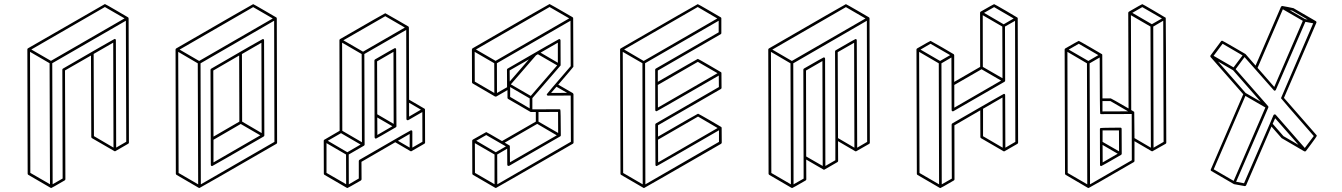

<svg xmlns="http://www.w3.org/2000/svg" viewBox="-20 -854 6632 949"><path d="M233.4 75.2 231.4 74.7 230.5 74.2H230L120.1 10.3Q116.7 8.3 116.7 4.4L115.2 -609.9Q115.2 -613.3 118.2 -615.2Q497.1 -834 498.5 -834Q500.5 -834 556.6 -801.3Q612.8 -768.6 613.3 -768.1L613.8 -767.6V-767.1L614.7 -766.6L615.2 -763.7Q615.7 -763.7 615.7 -763.2L617.2 -149.4Q617.2 -145.5 613.8 -143.6L549.3 -106.4Q546.4 -106.4 544.9 -106.9V-107.4L434.1 -171.4Q431.2 -173.3 431.2 -177.2L429.7 -579.6L301.3 -505.9L303.2 32.2Q302.7 35.6 299.8 37.6Q235.4 75.2 233.4 75.2ZM227.1 56.6 225.1 -541.5 128.4 -597.7 129.9 0.5ZM231.9 -553.2 595.7 -763.2 498.5 -819.3 134.8 -609.4ZM541 -124.5 539.6 -643.1 442.9 -587.4 444.3 -181.2ZM240.2 56.6 289.6 28.3 288.1 -509.8Q288.1 -513.2 291.5 -515.1Q544.4 -661.6 546.4 -661.6Q552.7 -661.6 552.7 -654.8L554.2 -124.5L604 -153.3L602.1 -751.5L238.3 -541.5Q239.7 -242.7 240.2 56.6Z M965.8 75.2Q963.9 75.2 963.9 74.7H962.9L852.5 10.3Q849.6 8.3 849.1 4.9L847.7 -609.4Q848.1 -612.8 851.1 -614.7Q1229.5 -833.5 1231.4 -833.5Q1232.9 -833.5 1289.1 -800.8L1345.2 -768.1H1345.7V-767.6H1346.2V-767.1H1346.7L1347.2 -766.1V-765.6Q1347.7 -763.7 1347.9 -763.7Q1348.1 -763.7 1348.1 -763.2L1349.6 -148.9Q1349.6 -145 1346.2 -143.1Q968.3 75.2 965.8 75.2ZM959.5 57.1 957.5 -541 860.8 -597.7 862.8 1ZM964.4 -552.7 1328.1 -762.7 1231.4 -818.8 867.7 -608.9ZM972.7 57.1 1336.4 -152.8 1335 -751.5 971.2 -541ZM1028.8 -33.2Q1022 -33.2 1022 -39.6L1020.5 -509.3Q1021 -512.7 1023.9 -514.6Q1276.4 -661.1 1278.8 -661.1Q1285.2 -661.1 1285.2 -654.3L1286.6 -184.1Q1286.1 -181.2 1283.2 -179.2Q1030.8 -33.2 1028.8 -33.2ZM1035.2 -178.7 1163.1 -252.9 1162.1 -579.6 1034.2 -505.4ZM1035.2 -51.3 1266.6 -185.1 1169.9 -241.2 1035.2 -163.1ZM1273.4 -196.3 1272 -642.6 1175.8 -586.9 1176.8 -252.9Z M1838.4 -168.9Q1832.5 -168.9 1831.5 -175.8Q1831.5 -365.2 1830.6 -554.7Q1830.6 -558.6 1834 -560.5Q1929.7 -616.2 1931.6 -616.2Q1938 -616.2 1938 -609.4L1939.5 -229.5Q1939 -226.1 1936 -224.6Q1840.3 -168.9 1838.4 -168.9ZM1845.2 -187 1919.4 -230 1844.7 -273.4ZM1925.8 -241.7 1924.8 -597.7 1843.8 -550.8 1844.7 -289.1ZM1697.3 75.2Q1696.8 75.2 1695.8 75Q1694.8 74.7 1694.8 74.2H1693.8L1584 10.3Q1580.6 8.3 1580.6 4.4L1580.1 -158.7Q1580.6 -161.1 1581.5 -162.4Q1582.5 -163.6 1658.7 -207.5L1657.7 -655.3Q1657.7 -658.7 1660.6 -660.6Q1882.3 -788.6 1884.3 -788.6Q1885.7 -788.6 1941.9 -755.9Q1998 -723.1 1998.5 -723.1V-722.7H1999L1999.5 -721.7Q1999.5 -721.2 2000 -721.2L2000.5 -718.8L2001 -718.3L2002 -361.3L2078.1 -316.9H2078.6L2079.1 -315.9L2080.1 -314.9V-314.5L2080.6 -312.5L2081.1 -149.4Q2081.1 -145.5 2077.6 -143.6L2013.2 -106.4H2009.8V-106.9H2008.8L1933.6 -150.9L1766.6 -54.2L1767.1 32.2Q1766.6 35.6 1763.7 38.1Q1699.2 75.2 1697.3 75.2ZM2002 -277.8 2060.5 -312 2002 -346.2ZM1774.4 -598.6 1981 -717.8 1884.3 -773.9 1677.2 -654.8ZM1769 -150.9 1767.6 -586.9 1670.9 -643.1 1671.9 -207.5ZM1690.9 56.6 1690.4 -90.3 1593.8 -146.5V0.5ZM1696.8 -101.6 1762.2 -139.6 1665.5 -195.8 1600.1 -158.2ZM2004.9 -124.5V-191.9L1946.8 -158.2ZM1704.1 57.1 1753.4 28.3V-58.1Q1753.4 -62 1756.8 -64L1969.2 -186.5Q2009.8 -210 2011.2 -210Q2018.1 -210 2018.1 -203.1V-124.5L2067.9 -153.3L2067.4 -300.3L1997.1 -259.8H1995.6Q1988.8 -259.8 1988.8 -266.6Q1988.8 -486.3 1987.8 -706.1L1780.8 -586.9L1782.2 -138.7Q1781.7 -135.7 1778.8 -133.8L1703.6 -90.3Z M2431.2 75.2Q2430.2 75.2 2429.7 74.7H2428.7V74.2H2427.7L2317.9 10.3Q2314.5 8.3 2314.5 4.4L2314 -158.7Q2314.5 -162.1 2317.4 -164.1Q2381.8 -201.2 2383.3 -201.2Q2385.3 -201.2 2461.4 -156.7L2628.4 -252.9V-300.3H2605L2602.1 -300.8L2491.2 -365.2Q2488.3 -367.2 2488.3 -371.1V-408.7L2433.1 -377L2431.6 -376.5Q2428.7 -376.5 2427.2 -377H2426.8L2316.4 -441.4Q2313.5 -443.4 2313 -446.8L2312.5 -609.9H2313Q2313 -613.3 2315.9 -615.2Q2694.3 -834 2696.3 -834Q2698.2 -834 2810.1 -769Q2810.1 -768.6 2810.5 -768.6V-768.1H2811V-767.6H2811.5V-767.1L2812.5 -766.6L2813 -763.7L2814 -523.9Q2814 -522.5 2739.3 -435.5L2811 -394V-393.6H2811.5L2813.5 -391.1V-390.6Q2814 -389.6 2814 -389.2Q2814 -388.7 2814.5 -388.2L2814.9 -149.4Q2814.9 -145.5 2811.5 -143.6Q2433.1 75.2 2431.2 75.2ZM2703.6 -394.5 2783.2 -395 2730.5 -425.3ZM2423.3 -394.5 2422.9 -541.5 2326.2 -597.7 2326.7 -450.7ZM2429.7 -553.2 2793.5 -763.2 2696.3 -819.3 2332.5 -609.4ZM2499.5 -451.2 2594.2 -560.5 2499 -505.9ZM2598.1 -318.4V-367.7L2501.5 -423.8V-375ZM2603.5 -379.9 2733.9 -530.8 2638.7 -585.9 2629.4 -580.6 2504.9 -437ZM2737.3 -543.9V-643.1L2651.9 -593.8ZM2500.5 -51.8 2731.9 -185.1 2635.3 -241.7 2474.6 -148.9 2498.5 -134.8 2500 -132.3ZM2738.8 -196.8 2738.3 -300.8 2641.6 -300.3V-252.9ZM2424.3 56.6V-90.3L2327.1 -146.5L2327.6 0.5ZM2430.7 -101.6 2480.5 -130.4 2383.3 -186.5 2334 -158.2ZM2438 57.1 2801.8 -153.3 2800.8 -381.8 2689 -381.3Q2682.6 -381.3 2682.6 -388.2Q2682.6 -390.1 2800.8 -526.9L2799.8 -751.5L2436 -541.5L2436.5 -394.5L2486.3 -422.9L2485.8 -509.3Q2485.8 -513.2 2489.3 -515.1Q2741.2 -661.1 2743.7 -661.1Q2745.6 -661.1 2747.1 -660.2Q2750.5 -658.2 2750.5 -654.8L2751 -532.7L2750.5 -529.8L2749.5 -528.3H2749L2611.3 -369.1V-313.5L2744.6 -314Q2747.6 -314 2749.5 -312Q2751.5 -310.1 2752 -185.1V-184.6Q2751.5 -181.2 2748.5 -179.7L2495.6 -33.7Q2487.3 -33.7 2487.3 -40L2486.8 -119.1L2437.5 -90.3Q2437.5 3.9 2438 57.1Z M3163.6 75.2H3161.6L3049.8 10.3Q3046.9 8.3 3046.9 4.9L3044.9 -609.9Q3045.4 -613.3 3048.3 -614.7Q3426.8 -833.5 3428.7 -833.5Q3430.7 -833.5 3486.6 -801Q3542.5 -768.6 3543 -768.1L3543.9 -767.1V-766.6Q3544.4 -766.6 3544.4 -766.4Q3544.4 -766.1 3544.9 -765.6L3545.4 -763.7V-690.4Q3545.4 -687 3542.5 -685.1L3231.4 -505.4V-449.7Q3427.7 -563 3429.2 -563Q3431.2 -563 3487.3 -530.3Q3543.5 -497.6 3543.9 -497.1Q3544.4 -497.1 3544.4 -496.6V-496.1H3544.9V-495.6H3545.4L3545.9 -492.7Q3546.4 -492.7 3546.4 -419.9Q3546.4 -416 3543 -414.1L3232.4 -234.9V-178.7Q3428.2 -292 3430.2 -292Q3432.1 -292 3488.8 -259.3L3544.4 -226.6L3545.4 -225.6V-225.1H3545.9L3546.4 -224.1L3546.9 -222.2L3547.4 -148.9Q3546.9 -145.5 3543.9 -143.1Q3165.5 75.2 3163.6 75.2ZM3232.9 -51.3 3526.9 -221.2 3430.2 -277.8 3232.4 -163.6ZM3231.9 -322.3 3526.4 -492.2 3429.2 -548.3 3231.4 -434.1ZM3156.7 57.1 3155.3 -541.5 3058.1 -597.7 3060.1 1ZM3161.6 -552.7 3525.4 -762.7 3428.7 -819.3 3064.9 -609.4ZM3169.9 57.1 3533.7 -152.8V-210Q3228 -33.2 3226.1 -33.2Q3219.7 -33.2 3219.7 -40L3218.8 -238.3Q3219.2 -242.2 3222.2 -244.1L3533.2 -423.8L3532.7 -480.5Q3227.1 -304.2 3225.6 -304.2Q3218.8 -304.2 3218.8 -310.5L3218.3 -509.3Q3218.3 -513.2 3221.7 -515.1L3532.2 -694.3V-751.5L3168.5 -541.5Z M3896 75.2Q3893.6 75.2 3893.6 74.7H3892.6L3782.2 10.3Q3779.3 8.3 3778.8 4.9L3777.3 -609.4Q3777.8 -612.8 3780.8 -614.7Q4159.2 -833.5 4161.1 -833.5Q4162.6 -833.5 4219.2 -800.8L4275.4 -768.1V-767.6H4275.9V-767.1H4276.4L4276.9 -766.1L4277.8 -763.2L4279.3 -148.9Q4279.3 -145 4276.4 -143.1Q4212.4 -106.4 4211.7 -106.2Q4210.9 -106 4210 -106L4207.5 -106.4L4122.1 -156.2L4122.6 -58.1Q4122.1 -54.7 4119.1 -52.7Q4055.2 -15.6 4054.4 -15.4Q4053.7 -15.1 4052.7 -15.1Q4051.8 -15.1 4051 -15.4Q4050.3 -15.6 4049.8 -16.1L3964.8 -65.4L3965.3 32.2Q3965.3 36.1 3961.9 38.1Q3897.9 75.2 3896 75.2ZM3889.2 57.1 3887.2 -541 3790.5 -597.7 3792.5 1ZM3894 -552.7 4257.8 -762.7 4161.1 -818.8 3797.4 -608.9ZM4046.4 -33.7 4044.9 -552.2 3963.9 -505.4 3964.8 -80.6ZM4203.1 -124 4201.7 -642.6 4120.6 -596.2 4122.1 -171.4ZM3902.3 57.1 3952.1 28.8 3950.7 -509.3Q3950.7 -512.7 3953.6 -515.1Q4049.3 -570.3 4051.3 -570.3Q4058.1 -570.3 4058.1 -563.5L4059.6 -33.7L4108.9 -62V-167.5L4107.4 -599.6Q4107.4 -603.5 4110.8 -605.5Q4206.5 -661.1 4208.5 -661.1Q4214.8 -661.1 4214.8 -654.3L4216.8 -124L4266.1 -152.8L4264.6 -751.5L3900.9 -541Z M4628.4 75.2H4626.5L4625.5 74.7H4625L4515.1 10.7Q4511.7 8.8 4511.7 4.9L4509.8 -609.4Q4510.3 -612.8 4513.2 -614.7Q4577.6 -651.9 4579.6 -651.9Q4581.1 -651.9 4637.2 -619.4Q4693.4 -586.9 4693.4 -586.4L4694.3 -585.9V-585.4L4695.3 -584.5L4695.8 -582L4696.3 -581.5V-449.2L4824.7 -523.4L4824.2 -791Q4824.2 -794.4 4827.1 -796.4Q4891.6 -833.5 4893.6 -833.5Q4895.5 -833.5 4951.7 -800.8L5007.8 -767.6L5008.8 -767.1V-766.6L5010.3 -764.6L5012.2 -148.9Q5011.7 -145 5008.8 -143.1L4944.3 -106Q4940.9 -106 4940.2 -106.2Q4939.5 -106.4 4939.5 -106.9L4829.1 -170.9Q4825.7 -172.9 4825.7 -176.8L4825.2 -308.6L4697.3 -234.4L4697.8 32.7Q4697.8 36.1 4694.3 38.1Q4630.9 75.2 4628.4 75.2ZM4940.9 -733.9 4990.2 -762.7 4893.6 -818.8 4843.8 -790.5ZM4935.1 -467.3 4934.1 -722.7 4837.4 -778.8 4837.9 -523.4ZM4696.8 -321.8 4928.2 -455.6 4831.5 -511.7 4696.8 -434.1ZM4621.6 57.1 4620.1 -541 4522.9 -597.7 4524.9 1ZM4626.5 -552.7 4676.3 -581.5 4579.1 -637.7 4529.8 -608.9ZM4936 -124 4935.1 -372.1 4838.9 -316.4V-180.7ZM4634.8 57.1 4684.6 28.8 4683.6 -238.3Q4684.1 -242.2 4687 -244.1Q4939.9 -390.1 4941.9 -390.1Q4948.2 -390.1 4948.2 -383.3L4949.2 -124L4998.5 -152.8L4997.1 -751L4947.3 -722.7L4948.2 -455.1Q4947.8 -451.7 4944.8 -449.7Q4692.4 -304.2 4691.7 -304Q4690.9 -303.7 4690.4 -303.7Q4683.6 -303.7 4683.6 -310.5L4682.6 -569.8L4633.3 -541Z M5360.8 75.2Q5358.9 75.2 5358.4 74.7H5357.4L5247.6 10.3Q5244.1 8.3 5244.1 4.9L5242.2 -609.4Q5242.7 -612.8 5245.6 -614.7Q5310.1 -651.9 5312 -651.9Q5314 -651.9 5369.9 -619.4Q5425.8 -586.9 5426.3 -586.4Q5426.8 -585.9 5427 -585.7Q5427.2 -585.4 5427.5 -584.7Q5427.7 -584 5428.2 -584V-582.5Q5428.7 -582.5 5429.2 -367.7H5470.2Q5472.2 -367.7 5558.1 -317.9L5556.6 -791Q5557.1 -794.4 5560.1 -796.4Q5624 -833.5 5626 -833.5Q5627.9 -833.5 5684.1 -800.5Q5740.2 -767.6 5740.7 -766.8Q5741.2 -766.1 5741.9 -766.1Q5742.7 -766.1 5744.6 -148.9Q5744.6 -145 5741.2 -143.1Q5676.8 -106 5675.3 -106L5671.9 -106.9L5587.4 -156.2V-58.1Q5587.4 -54.7 5584 -52.7Q5363.3 75.2 5360.8 75.2ZM5429.2 -303.2 5555.7 -303.7 5468.3 -354.5H5429.2ZM5354 57.1 5352.5 -541 5255.9 -597.7 5257.3 1ZM5359.4 -552.7 5408.7 -581.5 5312 -637.7 5262.2 -608.9ZM5367.7 57.1 5574.2 -62 5573.7 -290.5 5422.9 -290Q5419.9 -290 5418 -292Q5416 -293.9 5415.5 -569.8L5365.7 -541ZM5668.5 -124 5666.5 -722.7 5569.8 -778.8 5571.3 -310.1Q5584.5 -302.2 5585 -301.8Q5585.4 -301.3 5586.2 -300.3Q5586.9 -299.3 5587.4 -171.4ZM5673.3 -734.4 5723.1 -762.7 5626 -818.8 5576.7 -790.5ZM5681.6 -124 5731.4 -152.8 5729.5 -751.5 5680.2 -722.7ZM5423.3 -33.2Q5417 -33.2 5417 -39.6L5416.5 -215.8Q5416.5 -218.8 5418.5 -220.7Q5420.4 -222.7 5517.6 -223.1Q5523.9 -223.1 5523.9 -216.3L5524.4 -93.8Q5523.9 -90.3 5521 -88.4Q5425.3 -33.2 5423.3 -33.2ZM5430.2 -51.3 5504.4 -94.2 5429.7 -137.7ZM5511.2 -106 5510.7 -209.5H5429.7V-152.8Z M6132.8 65.9 6079.1 56.2 5967.3 -8.8Q5963.9 -10.7 5963.9 -14.6Q5963.9 -16.1 6125 -388.2L5963.4 -572.3L5962.4 -574.7V-577.6L5963.4 -580.1L6015.6 -650.4Q6017.6 -652.8 6021 -652.8Q6022.5 -652.8 6078.6 -620.4Q6134.8 -587.9 6135.3 -587.4L6136.2 -586.9L6186 -529.8L6311.5 -820.3H6312V-820.8Q6312.5 -821.8 6313 -822Q6313.5 -822.3 6313.5 -822.5Q6313.5 -822.8 6315.4 -823.7H6315.9V-824.2H6318.8L6345.7 -819.3Q6372.6 -814 6373.5 -813.5L6483.9 -749.5V-749H6484.4L6485.8 -747.1H6486.3L6486.8 -744.1L6486.3 -741.2L6326.2 -370.1L6486.8 -186.5Q6488.3 -184.6 6488.8 -182.6Q6488.8 -180.2 6461.4 -143.1L6435.1 -107.9Q6433.6 -106.4 6433.3 -106.4Q6433.1 -106.4 6432.6 -106.2Q6432.1 -106 6431.2 -105.5L6426.8 -106L6314.5 -171.4L6264.6 -228.5L6139.2 62Q6136.7 65.9 6132.8 65.9ZM6443.4 -757.3 6367.7 -801.3 6354.5 -803.7 6430.2 -759.8ZM6278.3 -424.3 6419.4 -751 6320.8 -808.1 6195.8 -518.6ZM6077.1 -521 6121.6 -580.1 6022.9 -637.7 5978.5 -578.1ZM6210.9 -351.6 6074.7 -506.8 6000.5 -549.8 6136.7 -394.5ZM6077.6 40 6234.4 -322.8 6135.7 -379.9 5979 -17.1ZM6397.9 -138.2 6282.7 -269.5 6270.5 -242.2 6323.7 -181.2ZM6128.9 51.8 6256.8 -243.2 6274.4 -284.7Q6276.4 -288.6 6280.8 -288.6Q6283.7 -288.6 6285.6 -286.6L6429.2 -122.6L6473.6 -181.6Q6311.5 -366.7 6311.5 -368.7Q6311.5 -370.1 6470.7 -738.8L6432.1 -746.1L6286.1 -409.7Q6284.7 -405.8 6279.3 -405.8H6278.3Q6278.3 -406.2 6277.3 -406.5Q6276.4 -406.7 6131.3 -571.8L6087.4 -512.2L6247.6 -329.6Q6248 -329.6 6248 -329.1L6249 -327.1Q6249 -326.2 6249.5 -325.7L6249 -322.8L6089.8 44.4Z"/></svg>

Font: 3D Isometric
Style: Regular
Weight: 400
Designer: GGBotNet
Version: 1.10